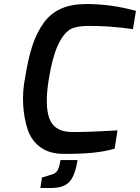

<svg xmlns="http://www.w3.org/2000/svg" viewBox="-20 -760 697 956"><path d="M181 176 189 124 238 109Q259 103 267.5 86.5Q276 70 281 37H366Q354 115 325.5 145.5Q297 176 235 176ZM106 -379Q121 -472 142 -535Q163 -598 197.5 -646Q232 -694 284.5 -717Q337 -740 410 -740Q533 -740 657 -706L642 -615Q522 -632 416 -631Q358 -630 330 -614Q255 -568 223 -366Q202 -238 225 -172.5Q248 -107 328 -103Q405 -101 565 -111L551 -20Q461 8 295 6Q227 6 182 -26.5Q137 -59 118.5 -113Q100 -167 95.5 -236Q91 -305 106 -379Z"/></svg>

Font: Exo
Style: Demi Bold Italic
Weight: 600
Designer: Natanael Gama
Version: Version 1